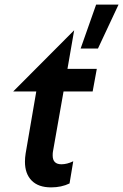

<svg xmlns="http://www.w3.org/2000/svg" viewBox="-20 -800 533 831"><path d="M88 -100Q88 -48 117 -18.5Q146 11 201 11Q246 11 281 -6L297 -102Q270 -89 246 -89Q208 -89 208 -127Q208 -138 209 -143L255 -404H381L399 -502H272L301 -669L37 -404H137L91 -136Q88 -117 88 -100ZM493 -780H396L329 -590H404Z"/></svg>

Font: Geom Medium
Style: Italic
Weight: 500
Italic angle: -10°
Version: Version 1.102